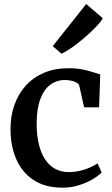

<svg xmlns="http://www.w3.org/2000/svg" viewBox="-20 -898 544 930"><path d="M283.5 11Q198.5 11 142.5 -26Q86.5 -63 58.8 -127Q31 -191 31 -271Q30.5 -334 49.2 -388Q68 -442 104 -482.2Q140 -522.5 192.2 -545Q244.5 -567.5 311.5 -567.5Q348.5 -567.5 378 -561.8Q407.5 -556 429.2 -548.8Q451 -541.5 465.5 -537.5L460 -378H387.5L364 -482.5Q362.5 -491.5 351.5 -497.5Q340.5 -503.5 325.5 -507Q310.5 -510.5 295 -510.5Q254.5 -510.5 223.8 -487.8Q193 -465 175.5 -418.5Q158 -372 157.5 -301Q157.5 -241.5 168.8 -196.8Q180 -152 200.5 -122.8Q221 -93.5 249.5 -79Q278 -64.5 311 -64.5Q341.5 -64.5 368 -70.8Q394.5 -77 416 -86.8Q437.5 -96.5 452.5 -106.5L472.5 -62.5Q457 -46.5 428.2 -29.5Q399.5 -12.5 362.2 -0.8Q325 11 283.5 11ZM277 -638.5 235.5 -674.5 397.5 -878.5 478 -809.5Q467 -790.5 442.2 -765Q417.5 -739.5 387 -713.5Q356.5 -687.5 327.5 -667.2Q298.5 -647 278.5 -638.5Z"/></svg>

Font: Merriweather 24pt SemiBold
Style: Regular
Weight: 600
Designer: Eben Sorkin
Foundry: Eben Sorkin
Version: Version 2.100